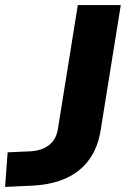

<svg xmlns="http://www.w3.org/2000/svg" viewBox="-55 -725 511 755"><path d="M-35 10 -25 -126 65 -130Q97 -132 119.5 -143Q142 -154 155.5 -173Q169 -192 173 -220L251 -705H420L341 -214Q331 -148 297.5 -100Q264 -52 207.5 -25.5Q151 1 72 5Z"/></svg>

Font: Nunito Sans 10pt SemiExpanded ExtraBold
Style: Italic
Weight: 800
Width: 6
Italic angle: -9°
Designer: Vernon Adams
Foundry: Vernon Adams
Version: Version 3.101;gftools[0.9.27]